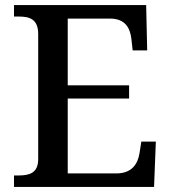

<svg xmlns="http://www.w3.org/2000/svg" viewBox="-20 -734 671 754"><path d="M35 0H585L592 -178H535L528 -133C521 -89 497 -53 437 -53H246V-347H487V-399H246V-661H412C470 -661 491 -626 496 -581L501 -536H558L554 -714H35V-669H54C95 -669 130 -660 130 -600V-109C130 -55 96 -45 54 -45H35Z"/></svg>

Font: Noto Serif Devanagari Medium
Style: Regular
Weight: 500
Designer: Universal Thirst, Indian Type Foundry and the Monotype Design Team
Foundry: Monotype Imaging Inc.
Version: Version 2.004